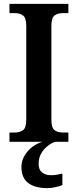

<svg xmlns="http://www.w3.org/2000/svg" viewBox="-20 -734 402 994"><path d="M29 0V-48H59Q82 -48 99 -60Q116 -72 116 -114V-599Q116 -642 99 -654Q82 -666 59 -666H29V-714H334V-666H304Q279 -666 262.5 -654Q246 -642 246 -599V-114Q246 -72 262.5 -60Q279 -48 304 -48H334V0ZM226 240Q161 240 126 213.5Q91 187 91 130Q91 99 107 72Q123 45 148 26Q173 7 201 0H267Q247 6 227 21.5Q207 37 193.5 60Q180 83 180 115Q180 145 198 159Q216 173 244 173Q257 173 271.5 171Q286 169 303 165V224Q288 231 264.5 235.5Q241 240 226 240Z"/></svg>

Font: Noto Serif SemiCondensed SemiBold
Style: Regular
Weight: 600
Width: 4
Designer: Monotype Design Team
Foundry: Monotype Imaging Inc.
Version: Version 2.013; ttfautohint (v1.8.4.7-5d5b)